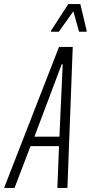

<svg xmlns="http://www.w3.org/2000/svg" viewBox="-60 -917 443 937"><path d="M-40 0 228 -688H295L269 0H220L228 -204H89L11 0ZM108 -250H230L246 -603H241ZM189 -762V-767L273 -897H332L363 -767L362 -762H326L298 -862L227 -762Z"/></svg>

Font: Saira Ultra Condensed Light
Style: Italic
Weight: 300
Width: 1
Italic angle: -12°
Designer: Hector Gatti with collaboration of the Omnibus-Type team
Foundry: Omnibus-Type
Version: Version 1.001; ttfautohint (v1.8)